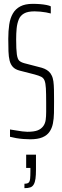

<svg xmlns="http://www.w3.org/2000/svg" viewBox="-20 -716 324 998"><path d="M137 8Q120 8 101 6.5Q82 5 64.5 2Q47 -1 32 -5V-43Q47 -41 63.5 -38Q80 -35 96 -33Q112 -31 122 -31Q157 -31 176 -38.5Q195 -46 206 -62Q215 -75 217.5 -93Q220 -111 220 -134Q220 -157 220 -183Q220 -230 218.5 -257Q217 -284 211.5 -297.5Q206 -311 194 -317Q182 -323 160 -329L82 -349Q59 -355 47 -368Q35 -381 30 -401Q25 -421 24 -449.5Q23 -478 23 -514Q23 -555 28 -588.5Q33 -622 47 -646Q61 -670 86 -683Q111 -696 150 -696Q171 -696 189 -694.5Q207 -693 222 -690Q237 -687 244 -683V-646Q234 -649 219.5 -651.5Q205 -654 189.5 -655.5Q174 -657 160 -657Q124 -657 105 -646Q86 -635 78 -616Q69 -594 66.5 -568Q64 -542 64 -512Q64 -459 67.5 -434Q71 -409 80 -400.5Q89 -392 108 -387L181 -368Q199 -364 211.5 -358.5Q224 -353 233.5 -344.5Q243 -336 248 -325Q255 -312 257.5 -293.5Q260 -275 260.5 -249.5Q261 -224 261 -190Q261 -158 260.5 -128.5Q260 -99 255 -74Q250 -49 237 -30.5Q224 -12 200 -2Q176 8 137 8ZM107 262V239Q122 239 128.5 233.5Q135 228 136.5 213.5Q138 199 138 175V157H116V88H167V166Q167 194 164.5 212.5Q162 231 155.5 242.5Q149 254 137.5 258Q126 262 107 262Z"/></svg>

Font: Saira UltraCondensed ExtraLight
Style: Regular
Weight: 250
Width: 1
Designer: Hector Gatti with collaboration of the Omnibus-Type team
Foundry: Omnibus-Type
Version: Version 1.101